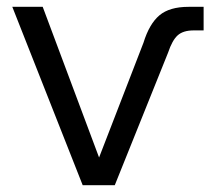

<svg xmlns="http://www.w3.org/2000/svg" viewBox="-20 -542 616 562"><path d="M222 0 16 -522H105L270 -81L400 -417Q417 -472 446.5 -497Q476 -522 532 -522H576V-453H547Q516 -453 500 -438.5Q484 -424 472 -388L316 0Z"/></svg>

Font: Rising Sun
Style: Regular
Weight: 400
Designer: Matt McInerney, Pablo Impallari, Rodrigo Fuenzalida (Raleway font), Stephen Hutchings (Greek), Cristiano Sobral (main ch
Foundry: The Rising Sun Project Authors
Version: Version 4.327; ttfautohint (v1.8.4.7-5d5b-dirty)